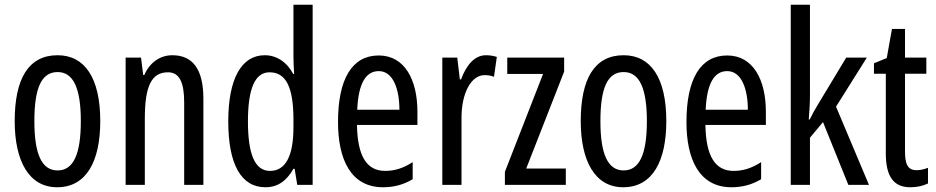

<svg xmlns="http://www.w3.org/2000/svg" viewBox="-20 -780 3949 810"><path d="M403 -269C403 -452 337 -547 223 -547C99 -547 42 -446 42 -269C42 -101 102 10 221 10C346 10 403 -102 403 -269ZM125 -269C125 -407 154 -476 223 -476C290 -476 321 -407 321 -269C321 -130 290 -61 223 -61C155 -61 125 -132 125 -269Z M707 -547C656 -547 612 -517 589 -464H584L575 -537H510V0H591V-279C591 -417 619 -475 689 -475C737 -475 757 -432 757 -348V0H838V-364C838 -488 793 -547 707 -547Z M1100 10C1152 10 1189 -17 1218 -68H1223L1234 0H1299V-760H1218V-542C1218 -521 1219 -498 1221 -468H1217C1190 -519 1146 -547 1097 -547C998 -547 943 -447 943 -268C943 -87 997 10 1100 10ZM1119 -59C1055 -59 1026 -130 1026 -268C1026 -402 1054 -475 1117 -475C1187 -475 1218 -412 1218 -274V-244C1218 -120 1184 -59 1119 -59Z M1578 -546C1465 -546 1406 -447 1406 -265C1406 -109 1459 10 1596 10C1642 10 1683 -1 1721 -24V-96C1681 -70 1644 -59 1605 -59C1526 -59 1488 -123 1486 -253H1741V-309C1741 -442 1688 -546 1578 -546ZM1578 -480C1638 -480 1665 -405 1665 -317H1487C1492 -428 1523 -480 1578 -480Z M2030 -547C1983 -547 1948 -507 1925 -445H1920L1909 -537H1846V0H1927V-280C1926 -385 1967 -463 2024 -463C2039 -463 2052 -461 2064 -456L2076 -540C2060 -545 2045 -547 2030 -547Z M2367 0V-69H2200L2360 -478V-537H2120V-468H2271L2110 -55V0Z M2791 -269C2791 -452 2725 -547 2611 -547C2487 -547 2430 -446 2430 -269C2430 -101 2490 10 2609 10C2734 10 2791 -102 2791 -269ZM2513 -269C2513 -407 2542 -476 2611 -476C2678 -476 2709 -407 2709 -269C2709 -130 2678 -61 2611 -61C2543 -61 2513 -132 2513 -269Z M3048 -546C2935 -546 2876 -447 2876 -265C2876 -109 2929 10 3066 10C3112 10 3153 -1 3191 -24V-96C3151 -70 3114 -59 3075 -59C2996 -59 2958 -123 2956 -253H3211V-309C3211 -442 3158 -546 3048 -546ZM3048 -480C3108 -480 3135 -405 3135 -317H2957C2962 -428 2993 -480 3048 -480Z M3397 -383V-760H3316V0H3397V-199L3452 -265L3559 0H3646L3507 -330L3637 -537H3550L3430 -338C3418 -319 3407 -298 3396 -276H3392C3395 -311 3397 -346 3397 -383Z M3847 -62C3808 -62 3798 -89 3798 -143V-469H3888V-537H3798V-658H3743L3721 -535L3667 -513V-469H3717V-133C3717 -37 3749 10 3820 10C3850 10 3874 4 3895 -6V-72C3879 -66 3863 -62 3847 -62Z"/></svg>

Font: Noto Sans Arabic UI XCn
Style: Regular
Weight: 400
Width: 2
Designer: Monotype Design Team, Nadine Chahine and Nizar Qandah
Foundry: Monotype Imaging Inc.
Version: Version 2.010